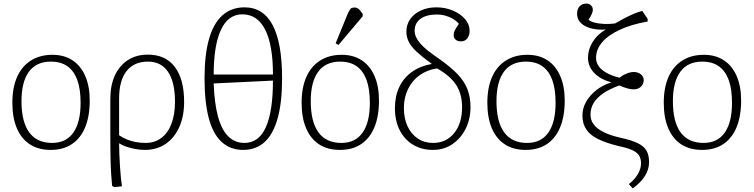

<svg xmlns="http://www.w3.org/2000/svg" viewBox="-20 -823 4208 1072"><path d="M263 14Q195 14 147.5 -16.5Q100 -47 74.5 -106Q49 -165 49 -249Q49 -334 75.5 -393.5Q102 -453 152.5 -485Q203 -517 273 -517Q338 -517 384.5 -486.5Q431 -456 456 -398.5Q481 -341 481 -262Q481 -174 455.5 -112.5Q430 -51 381.5 -18.5Q333 14 263 14ZM271 -25Q349 -25 389.5 -82.5Q430 -140 430 -249Q430 -326 411.5 -376.5Q393 -427 356.5 -453Q320 -479 264 -479Q183 -479 141.5 -422.5Q100 -366 100 -258Q100 -143 143 -84Q186 -25 271 -25Z M619 222 606 215Q603 188 600.5 146.5Q598 105 597 56.5Q596 8 596 -39V-271Q596 -347 621.5 -402Q647 -457 694 -487.5Q741 -518 806 -518Q904 -518 956 -449.5Q1008 -381 1008 -254Q1008 -173 980.5 -112.5Q953 -52 904 -19Q855 14 788 14Q764 14 736 9Q708 4 684 -4.5Q660 -13 647 -22H645Q645 6 646.5 39.5Q648 73 650 107.5Q652 142 655 170.5Q658 199 661 217ZM793 -25Q844 -25 881 -53Q918 -81 937.5 -132.5Q957 -184 957 -255Q957 -364 918.5 -421.5Q880 -479 806 -479Q728 -479 686.5 -426Q645 -373 645 -272V-68Q663 -55 687 -45Q711 -35 738 -30Q765 -25 793 -25Z M1337 14Q1266 14 1217.5 -30.5Q1169 -75 1145.5 -164Q1122 -253 1122 -387Q1122 -517 1147 -605Q1172 -693 1222 -737.5Q1272 -782 1345 -782Q1450 -782 1502.5 -682.5Q1555 -583 1555 -385Q1555 -252 1530.5 -163.5Q1506 -75 1458 -30.5Q1410 14 1337 14ZM1345 -25Q1384 -25 1414 -46.5Q1444 -68 1464 -112Q1484 -156 1494 -221.5Q1504 -287 1504 -373L1173 -357Q1177 -247 1197 -173Q1217 -99 1254 -62Q1291 -25 1345 -25ZM1173 -407H1504Q1504 -572 1460.5 -657.5Q1417 -743 1333 -743Q1294 -743 1264 -721.5Q1234 -700 1214 -657.5Q1194 -615 1183.5 -552Q1173 -489 1173 -407Z M1878 14Q1810 14 1762.5 -16.5Q1715 -47 1689.5 -106Q1664 -165 1664 -249Q1664 -334 1690.5 -393.5Q1717 -453 1767.5 -485Q1818 -517 1888 -517Q1953 -517 1999.5 -486.5Q2046 -456 2071 -398.5Q2096 -341 2096 -262Q2096 -174 2070.5 -112.5Q2045 -51 1996.5 -18.5Q1948 14 1878 14ZM1886 -25Q1964 -25 2004.5 -82.5Q2045 -140 2045 -249Q2045 -326 2026.5 -376.5Q2008 -427 1971.5 -453Q1935 -479 1879 -479Q1798 -479 1756.5 -422.5Q1715 -366 1715 -258Q1715 -143 1758 -84Q1801 -25 1886 -25ZM1870 -572 1854 -581 1918 -738Q1927 -759 1934 -770Q1941 -781 1959 -781Q1973 -781 1983 -772.5Q1993 -764 2005 -745V-732Z M2397 14Q2334 14 2286 -15Q2238 -44 2211.5 -96.5Q2185 -149 2185 -219Q2185 -286 2209.5 -337.5Q2234 -389 2280.5 -422Q2327 -455 2391 -466Q2339 -504 2307.5 -533Q2276 -562 2262.5 -589Q2249 -616 2249 -646Q2249 -686 2270.5 -716.5Q2292 -747 2330 -764.5Q2368 -782 2416 -782Q2466 -782 2508.5 -764Q2551 -746 2576.5 -716.5Q2602 -687 2602 -651Q2602 -625 2589 -608.5Q2576 -592 2554 -592Q2535 -592 2524 -601.5Q2513 -611 2513 -627Q2513 -641 2519 -653Q2525 -665 2542 -690Q2523 -713 2489.5 -727.5Q2456 -742 2419 -742Q2361 -742 2328 -718Q2295 -694 2295 -651Q2295 -634 2302.5 -617Q2310 -600 2325.5 -581.5Q2341 -563 2367 -542Q2393 -521 2431 -495Q2495 -450 2534 -409.5Q2573 -369 2590 -324.5Q2607 -280 2607 -226Q2607 -158 2579.5 -103.5Q2552 -49 2505 -17.5Q2458 14 2397 14ZM2398 -25Q2471 -25 2515.5 -79.5Q2560 -134 2560 -225Q2560 -297 2527 -348.5Q2494 -400 2420 -441Q2365 -433 2323.5 -403.5Q2282 -374 2258.5 -326.5Q2235 -279 2235 -220Q2235 -162 2255.5 -118Q2276 -74 2312.5 -49.5Q2349 -25 2398 -25Z M2915 14Q2847 14 2799.5 -16.5Q2752 -47 2726.5 -106Q2701 -165 2701 -249Q2701 -334 2727.5 -393.5Q2754 -453 2804.5 -485Q2855 -517 2925 -517Q2990 -517 3036.5 -486.5Q3083 -456 3108 -398.5Q3133 -341 3133 -262Q3133 -174 3107.5 -112.5Q3082 -51 3033.5 -18.5Q2985 14 2915 14ZM2923 -25Q3001 -25 3041.5 -82.5Q3082 -140 3082 -249Q3082 -326 3063.5 -376.5Q3045 -427 3008.5 -453Q2972 -479 2916 -479Q2835 -479 2793.5 -422.5Q2752 -366 2752 -258Q2752 -143 2795 -84Q2838 -25 2923 -25Z M3513 229 3491 205Q3524 179 3541.5 149Q3559 119 3559 89Q3559 62 3548 45Q3537 28 3510.5 15.5Q3484 3 3436 -7Q3365 -24 3319.5 -46.5Q3274 -69 3253 -101Q3232 -133 3232 -176Q3231 -216 3251.5 -253Q3272 -290 3308.5 -319Q3345 -348 3391 -362V-364Q3330 -381 3296.5 -417Q3263 -453 3263 -501Q3263 -547 3289.5 -589.5Q3316 -632 3362 -658Q3290 -654 3246 -678Q3202 -702 3202 -747Q3202 -773 3216.5 -788Q3231 -803 3254 -803Q3270 -803 3280 -793Q3290 -783 3290 -767Q3290 -759 3284 -745Q3278 -731 3266 -713Q3274 -704 3297 -697.5Q3320 -691 3351 -689.5Q3382 -688 3414 -692Q3438 -706 3463.5 -719.5Q3489 -733 3515 -744.5Q3541 -756 3566 -762L3596 -718V-703Q3506 -687 3441 -657Q3376 -627 3342 -587Q3308 -547 3308 -500Q3308 -474 3322.5 -453.5Q3337 -433 3366 -416.5Q3395 -400 3439 -389Q3456 -403 3478 -412Q3500 -421 3519 -421Q3542 -421 3558 -408Q3574 -395 3574 -376Q3574 -353 3558 -338.5Q3542 -324 3517 -324Q3502 -324 3482.5 -329.5Q3463 -335 3438 -346Q3383 -326 3347.5 -301.5Q3312 -277 3294.5 -248Q3277 -219 3277 -183Q3277 -152 3295 -128Q3313 -104 3350 -85.5Q3387 -67 3444 -54Q3505 -41 3540 -24Q3575 -7 3589.5 18Q3604 43 3604 82Q3604 122 3581.5 158.5Q3559 195 3513 229Z M3900 14Q3832 14 3784.5 -16.5Q3737 -47 3711.5 -106Q3686 -165 3686 -249Q3686 -334 3712.5 -393.5Q3739 -453 3789.5 -485Q3840 -517 3910 -517Q3975 -517 4021.5 -486.5Q4068 -456 4093 -398.5Q4118 -341 4118 -262Q4118 -174 4092.5 -112.5Q4067 -51 4018.5 -18.5Q3970 14 3900 14ZM3908 -25Q3986 -25 4026.5 -82.5Q4067 -140 4067 -249Q4067 -326 4048.5 -376.5Q4030 -427 3993.5 -453Q3957 -479 3901 -479Q3820 -479 3778.5 -422.5Q3737 -366 3737 -258Q3737 -143 3780 -84Q3823 -25 3908 -25Z"/></svg>

Font: Literata 18pt ExtraLight
Style: Regular
Weight: 250
Designer: Latin by Veronika Burian and Jose Scaglione. Greek by Irene Vlachou. Cyrillic by Vera Evstafieva.
Foundry: TypeTogether
Version: Version 3.103;gftools[0.9.29]